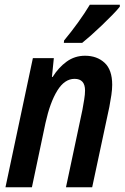

<svg xmlns="http://www.w3.org/2000/svg" viewBox="-20 -786 524 806"><path d="M3 0 118 -542H206L198 -463H201Q226 -503 260 -527.5Q294 -552 337 -552Q387 -552 419 -522.5Q451 -493 451 -430Q451 -411 447.5 -387Q444 -363 439 -337L367 0H257L326 -325Q330 -347 333.5 -368.5Q337 -390 337 -406Q337 -455 293 -455Q251 -455 220.5 -405.5Q190 -356 171 -270L114 0ZM249 -616Q279 -652 307.5 -691.5Q336 -731 357 -766H483V-758Q472 -744 452 -723.5Q432 -703 408 -680Q384 -657 362 -637.5Q340 -618 325 -606H248Z"/></svg>

Font: Noto Sans Condensed SemiBold
Style: Italic
Weight: 600
Width: 3
Italic angle: -12°
Designer: Monotype Design Team
Foundry: Monotype Imaging Inc.
Version: Version 2.013; ttfautohint (v1.8.4.7-5d5b)